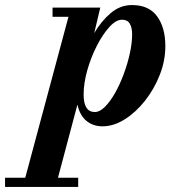

<svg xmlns="http://www.w3.org/2000/svg" viewBox="-135 -490 718 760"><path d="M-115 213.5H-35L136 -423.5H73V-460H262L238 -359Q265.5 -406 303 -438Q340.5 -470 387.5 -470Q454.5 -470 487 -425.2Q519.5 -380.5 519.5 -307.5Q519.5 -250 497.5 -193.8Q475.5 -137.5 439.2 -91.5Q403 -45.5 359 -17.8Q315 10 271 10Q233.5 10 207.2 -11.5Q181 -33 171.5 -76L94.5 213.5H174.5V250H-115ZM196 -116Q196 -46.5 240.5 -46.5Q259.5 -46.5 280 -66.8Q300.5 -87 319.8 -120.8Q339 -154.5 354.2 -195.2Q369.5 -236 378.8 -277.8Q388 -319.5 388 -354.5Q388 -380.5 378.8 -396.2Q369.5 -412 348 -412Q324 -412 297.8 -383Q271.5 -354 248.2 -308.5Q225 -263 210.5 -211.8Q196 -160.5 196 -116Z"/></svg>

Font: Bodoni* 06pt
Style: Bold Italic
Weight: 700
Italic angle: -13°
Version: Version 2.3